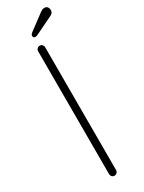

<svg xmlns="http://www.w3.org/2000/svg" viewBox="-233 -919 711 947"><g transform="rotate(-30 122.0 -445.0)"><path d="M128 -720V-20Q128 -12 122 -6Q116 0 108 0Q99 0 93.5 -6Q88 -12 88 -20V-720Q88 -728 94 -734Q100 -740 108 -740Q117 -740 122.5 -734Q128 -728 128 -720ZM112 -788Q105 -788 102.5 -792Q100 -796 100 -800Q100 -805 102.5 -808.5Q105 -812 109 -815L199 -882Q203 -885 208.5 -887.5Q214 -890 221 -890Q233 -890 238.5 -882.5Q244 -875 244 -866Q244 -857 240.5 -851.5Q237 -846 230 -842L133 -795Q129 -793 123.5 -790.5Q118 -788 112 -788Z"/></g></svg>

Font: Quicksand Variable Light
Style: Regular
Weight: 300
Designer: Andrew Paglinawan
Foundry: Andrew Paglinawan
Version: Version 3.004